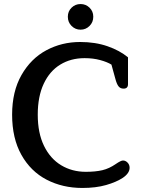

<svg xmlns="http://www.w3.org/2000/svg" viewBox="-20 -917 708 951"><path d="M316 -834Q316 -861 334.5 -879Q353 -897 379 -897Q405 -897 423.5 -879Q442 -861 442 -834Q442 -807 423.5 -788.5Q405 -770 379 -770Q353 -770 334.5 -788.5Q316 -807 316 -834ZM40 -349Q40 -464 86.5 -545.5Q133 -627 209.5 -668Q286 -709 377 -709Q452 -709 512.5 -688Q573 -667 614 -633V-500Q614 -478 592 -478Q576 -478 567 -489.5Q558 -501 551 -528L532 -597Q511 -610 476 -619.5Q441 -629 399 -629Q331 -629 278.5 -597Q226 -565 196.5 -502Q167 -439 167 -349Q167 -258 198 -194.5Q229 -131 283 -98.5Q337 -66 405 -66Q453 -66 487 -74Q521 -82 554 -105Q579 -122 589 -122Q602 -122 612 -111.5Q622 -101 622 -86Q622 -59 588 -36Q556 -15 505.5 -0.5Q455 14 388 14Q290 14 211 -27Q132 -68 86 -150Q40 -232 40 -349Z"/></svg>

Font: Maitree Semibold
Style: Regular
Weight: 600
Designer: CadsonDemak Team
Foundry: CadsonDemak
Version: Version 1.000